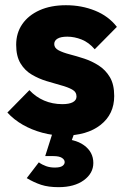

<svg xmlns="http://www.w3.org/2000/svg" viewBox="-20 -520 498 754"><path d="M230.5 12.5Q187.5 12.5 146 1.2Q104.5 -10 69.2 -30.2Q34 -50.5 9 -78L95.5 -166Q120 -139.5 153 -125.2Q186 -111 225 -111Q252 -111 266.2 -118.8Q280.5 -126.5 280.5 -141Q280.5 -159 263.2 -168.5Q246 -178 219 -185.2Q192 -192.5 162 -201.8Q132 -211 104.8 -227Q77.5 -243 60.5 -271.2Q43.5 -299.5 43.5 -344Q43.5 -390.5 67.5 -425.2Q91.5 -460 135.5 -479.8Q179.5 -499.5 239 -499.5Q300.5 -499.5 353.2 -478.2Q406 -457 439 -414.5L352 -326.5Q329 -353.5 300.5 -364.8Q272 -376 244.5 -376Q218.5 -376 205.8 -368.2Q193 -360.5 193 -347Q193 -331.5 210 -322.5Q227 -313.5 254 -306.5Q281 -299.5 310.8 -289.8Q340.5 -280 367.5 -262.8Q394.5 -245.5 411.5 -217Q428.5 -188.5 428.5 -143Q428.5 -71.5 375 -29.5Q321.5 12.5 230.5 12.5ZM210 215Q170 215 141.8 205.8Q113.5 196.5 85 179.5L132.5 117.5Q145.5 127 161 132.5Q176.5 138 195 138Q216 138 225 131.8Q234 125.5 234 116.5Q234 107 223.2 100Q212.5 93 189.5 93H157.5L191 -12.5H277.5L251 60.5L207 25Q273.5 24 310 50.5Q346.5 77 346.5 120Q346.5 160.5 309.2 187.8Q272 215 210 215Z"/></svg>

Font: Outfit Thin
Style: Regular
Weight: 100
Designer: Rodrigo Fuenzalida
Foundry: fragTYPE
Version: Version 1.100;gftools[0.9.27]